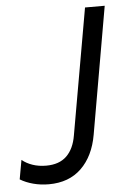

<svg xmlns="http://www.w3.org/2000/svg" viewBox="-52 -739 520 777"><g transform="rotate(-5 207.5 -350.0)"><path d="M-1 -30 13 -108Q31 -93 56 -84.5Q81 -76 111 -76Q164 -76 194 -105Q224 -134 233 -188L323 -700H403L313 -184Q298 -98 247.5 -49Q197 0 115 0Q82 0 52 -8Q22 -16 -1 -30Z"/></g></svg>

Font: Fixel Italic Variable Display Thin
Style: Italic
Weight: 100
Italic angle: -10°
Designer: AlfaBravo + MacPaw
Foundry: Kyrylo Tkachov, Marchela Mozhyna, Serhii Makarenko, Maria Weinstein, Zakhar Kryvoshyya
Version: Version 1.210;Glyphs 3.2 (3217)